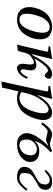

<svg xmlns="http://www.w3.org/2000/svg" viewBox="996 -1538 784 2816"><g transform="rotate(90 1388.0 -130.0)"><path d="M84 -169Q84 -199 91.5 -237Q99 -275 119.5 -323Q140 -371 171.5 -410Q203 -449 257 -475.5Q311 -502 378 -502Q411 -502 440.5 -493.5Q470 -485 497.5 -466.5Q525 -448 541 -412Q557 -376 557 -327Q557 -215 494 -116Q413 12 268 12Q177 12 130.5 -37Q84 -86 84 -169ZM181 -129Q181 -23 271 -23Q310 -23 343 -51.5Q376 -80 397 -121.5Q418 -163 433 -212Q448 -261 454 -299.5Q460 -338 460 -362Q460 -467 377 -467Q330 -467 291 -430Q252 -393 229 -338Q206 -283 193.5 -227.5Q181 -172 181 -129Z M635 12 732 -395Q740 -424 737 -433.5Q734 -443 712 -445L657 -451L663 -474L841 -502L846 -497L774 -205H778L799 -228Q814 -268 854 -331Q894 -394 932 -433Q999 -502 1057 -502Q1134 -502 1134 -453Q1134 -433 1119.5 -414Q1105 -395 1085 -395Q1066 -395 1049.5 -418Q1033 -441 1019 -441Q988 -441 961 -414Q905 -358 839 -246V-243Q882 -271 932 -271Q977 -271 994.5 -249.5Q1012 -228 1012 -188Q1012 -163 1004 -127Q996 -91 996 -85Q996 -40 1024 -40Q1057 -40 1112 -146L1136 -132Q1108 -68 1067 -28Q1026 12 976 12Q946 12 930 -14Q914 -40 914 -73Q914 -86 920 -121.5Q926 -157 926 -180Q926 -207 919.5 -221Q913 -235 892 -235Q873 -235 830 -207.5Q787 -180 770 -148Q759 -129 733 -23L727 0Z M1176 242 1316 -397Q1320 -414 1320.5 -422.5Q1321 -431 1317 -437.5Q1313 -444 1301 -445L1239 -450L1245 -474L1426 -502L1431 -497L1374 -286H1377Q1432 -389 1500.5 -445.5Q1569 -502 1629 -502Q1740 -502 1740 -368Q1740 -341 1731.5 -299Q1723 -257 1700 -201.5Q1677 -146 1644 -99.5Q1611 -53 1554 -20.5Q1497 12 1428 12Q1356 12 1320 -10L1265 230ZM1330 -53Q1365 -23 1418 -23Q1475 -23 1521 -65Q1567 -107 1591.5 -166.5Q1616 -226 1628.5 -279Q1641 -332 1641 -367Q1641 -450 1587 -450Q1547 -450 1497.5 -402Q1448 -354 1409 -286Q1360 -199 1330 -53Z M1777 -360Q1869 -502 1950 -502Q1980 -502 2021 -486.5Q2062 -471 2090 -471Q2136 -471 2190 -502L2216 -485Q2102 -377 2067 -303Q2061 -291 2049 -249H2051Q2108 -314 2188 -314Q2355 -314 2355 -177Q2355 -105 2283.5 -46.5Q2212 12 2089 12Q2017 12 1975 -29Q1933 -70 1933 -127Q1933 -205 1996 -297Q2059 -389 2120 -444H2108Q2103 -442 2087 -433Q2071 -424 2056 -418.5Q2041 -413 2026 -413Q2012 -413 1965 -425Q1918 -437 1902 -437Q1887 -437 1854 -406Q1821 -375 1800 -342ZM2027 -118Q2027 -23 2115 -23Q2132 -23 2154.5 -31.5Q2177 -40 2201 -58.5Q2225 -77 2241.5 -112.5Q2258 -148 2258 -194Q2258 -232 2234 -255.5Q2210 -279 2167 -279Q2130 -279 2091 -253Q2052 -227 2032 -178Q2027 -159 2027 -118Z M2427 -89Q2427 -126 2439.5 -153.5Q2452 -181 2476.5 -201Q2501 -221 2525.5 -235Q2550 -249 2586.5 -269Q2623 -289 2648 -308Q2685 -336 2685 -401Q2685 -432 2667 -449.5Q2649 -467 2622 -467Q2591 -467 2563.5 -449.5Q2536 -432 2491 -393L2470 -412Q2527 -467 2562.5 -484.5Q2598 -502 2642 -502Q2709 -502 2736.5 -473.5Q2764 -445 2764 -412Q2764 -370 2748.5 -343.5Q2733 -317 2712.5 -305.5Q2692 -294 2649 -270Q2606 -246 2572 -220Q2538 -194 2527.5 -163.5Q2517 -133 2517 -91Q2517 -73 2520.5 -60Q2524 -47 2541.5 -35Q2559 -23 2591 -23Q2634 -23 2668.5 -50Q2703 -77 2757 -141L2776 -122Q2717 -48 2676.5 -18Q2636 12 2576 12Q2507 12 2467 -17Q2427 -46 2427 -89Z"/></g></svg>

Font: Heuristica
Style: Italic
Weight: 400
Italic angle: -13°
Version: Version 1.0.2